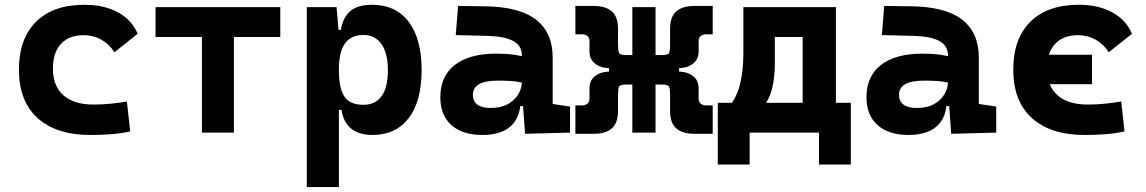

<svg xmlns="http://www.w3.org/2000/svg" viewBox="-20 -547 4728 792"><path d="M353.5 9.8Q212.4 9.8 135.3 -59.8Q58.1 -129.4 58.1 -259.8Q58.1 -386.7 128.4 -457Q198.6 -527.3 329.1 -527.3Q409.4 -527.3 466.7 -496.1Q523.9 -464.8 547.9 -407.7L452.1 -331.5Q430.8 -365.1 397.7 -383.5Q364.5 -401.9 325.2 -401.9Q264.9 -401.9 231.6 -366.2Q198.2 -330.5 198.2 -264.6Q198.2 -191.9 241.7 -153.8Q285.2 -115.7 365.2 -115.7Q400.3 -115.7 435.3 -119.1Q470.3 -122.6 503.4 -128.4L517.1 -4.9Q477.6 3.9 435.5 6.8Q393.4 9.8 353.5 9.8Z M813 0V-517.6H944.8V0ZM621.6 -394.5V-517.6H1136.2V-394.5Z M1245.6 224.6V-517.6H1368.2L1377.9 -408.2V224.6ZM1516.1 9.8Q1461.9 9.8 1429.2 -16.1Q1396.5 -42 1388.7 -93.8H1342.8L1377.9 -258.3Q1377.9 -183.1 1400.4 -148.9Q1422.9 -114.7 1479 -114.7Q1528.8 -114.7 1554.4 -150.9Q1580.1 -187 1580.1 -258.3Q1580.1 -327.1 1553.7 -365Q1527.3 -402.8 1479 -402.8Q1428.7 -402.8 1403.3 -368.2Q1377.9 -333.5 1377.9 -258.3L1347.7 -423.8H1385.7Q1395 -476.1 1425.5 -501.7Q1456.1 -527.3 1515.1 -527.3Q1612.3 -527.3 1665.8 -457Q1719.2 -386.7 1719.2 -258.3Q1719.2 -128.9 1665.8 -59.6Q1612.3 9.8 1516.1 9.8Z M2146 4.9 2134.8 -148.4 2132.8 -215.8V-316.9Q2132.8 -358.4 2097.4 -377.7Q2062 -397 1992.2 -398.9L1859.9 -402.3L1869.6 -522.5L1982.4 -521Q2123 -519 2191.4 -465.6Q2259.8 -412.1 2259.8 -309.6V-118.2L2331.5 -107.4V0ZM1970.7 9.8Q1888.2 9.8 1842.3 -30.8Q1796.4 -71.3 1796.4 -146Q1796.4 -232.9 1856.4 -279.3Q1916.5 -325.7 2026.9 -325.7Q2069.3 -325.7 2100.3 -321.3Q2131.3 -316.9 2163.1 -307.6L2141.6 -204.6Q2110.4 -211.9 2085.4 -213.1Q2060.5 -214.4 2033.2 -214.4Q1930.7 -214.4 1930.7 -155.8Q1930.7 -129.4 1949.2 -115.5Q1967.8 -101.6 2003.4 -101.6Q2046.4 -101.6 2075.2 -117.7Q2104 -133.8 2118.4 -158.7Q2132.8 -183.6 2132.8 -210V-242.2L2151.4 -109.4H2109.9L2127 -125Q2125.5 -80.1 2106.4 -50Q2087.4 -20 2053 -5.1Q2018.6 9.8 1970.7 9.8Z M2737.3 -261.7 2709.5 -319.8Q2735.8 -319.8 2740 -328.6Q2744.1 -337.4 2744.1 -364.3V-428.7Q2744.1 -478 2769.8 -500.2Q2795.4 -522.5 2844.2 -522.5H2919.9V-405.3H2890.6Q2879.9 -405.3 2870.8 -398.7Q2861.8 -392.1 2861.8 -376.5V-335.4Q2861.8 -304.2 2841.3 -286.6Q2820.8 -269 2791 -266.6ZM2353.5 4.9V-112.3H2382.8Q2394 -112.3 2402.8 -119.1Q2411.6 -126 2411.6 -141.1V-182.1Q2411.6 -213.9 2432.1 -231.2Q2452.6 -248.5 2482.4 -251L2536.1 -255.9L2564 -198.2Q2537.6 -198.2 2533.4 -189.5Q2529.3 -180.7 2529.3 -153.8V-88.9Q2529.3 -39.6 2503.7 -17.3Q2478.1 4.9 2429.2 4.9ZM2492.2 -198.2V-319.8H2598.6V-198.2ZM2536.1 -261.7 2482.4 -266.6Q2452.6 -269 2432.1 -286.6Q2411.6 -304.2 2411.6 -335.4V-376.5Q2411.6 -392.1 2402.8 -398.7Q2394 -405.3 2382.8 -405.3H2353.5V-522.5H2429.2Q2478.1 -522.5 2503.7 -500.2Q2529.3 -478 2529.3 -428.7V-364.3Q2529.3 -337.4 2533.4 -328.6Q2537.6 -319.8 2564 -319.8ZM2588.4 0V-517.6H2684.1V0ZM2844.2 4.9Q2795.4 4.9 2769.8 -17.3Q2744.1 -39.6 2744.1 -88.9V-153.8Q2744.1 -180.7 2740 -189.5Q2735.8 -198.2 2709.5 -198.2L2737.3 -255.9L2791 -251Q2820.8 -248.5 2841.3 -231.2Q2861.8 -213.9 2861.8 -182.1V-141.1Q2861.8 -126 2870.8 -119.1Q2879.9 -112.3 2890.6 -112.3H2919.9V4.9ZM2670.4 -198.2V-319.8H2781.2V-198.2Z M3124.5 -101.1 2992.2 -113.3Q3021 -150.4 3033.7 -203.6Q3046.4 -256.8 3046.4 -329.1V-517.6H3176.3V-287.6Q3176.3 -227.1 3164.6 -180.9Q3152.8 -134.7 3124.5 -101.1ZM2940.9 131.8V-93.8H3072.3V131.8ZM3358.4 131.8V-93.8H3489.7V131.8ZM3291 0V-517.6H3428.2V0ZM3096.2 -394.5V-517.6H3354V-394.5ZM3489.7 -123V0H2940.9V-123Z M3903.8 4.9 3892.6 -148.4 3890.6 -215.8V-316.9Q3890.6 -358.4 3855.2 -377.7Q3819.8 -397 3750 -398.9L3617.7 -402.3L3627.4 -522.5L3740.2 -521Q3880.9 -519 3949.2 -465.6Q4017.6 -412.1 4017.6 -309.6V-118.2L4089.4 -107.4V0ZM3728.5 9.8Q3646 9.8 3600.1 -30.8Q3554.2 -71.3 3554.2 -146Q3554.2 -232.9 3614.3 -279.3Q3674.3 -325.7 3784.7 -325.7Q3827.1 -325.7 3858.2 -321.3Q3889.2 -316.9 3920.9 -307.6L3899.4 -204.6Q3868.2 -211.9 3843.3 -213.1Q3818.4 -214.4 3791 -214.4Q3688.5 -214.4 3688.5 -155.8Q3688.5 -129.4 3707 -115.5Q3725.6 -101.6 3761.2 -101.6Q3804.2 -101.6 3833 -117.7Q3861.8 -133.8 3876.2 -158.7Q3890.6 -183.6 3890.6 -210V-242.2L3909.2 -109.4H3867.7L3884.8 -125Q3883.3 -80.1 3864.3 -50Q3845.2 -20 3810.8 -5.1Q3776.4 9.8 3728.5 9.8Z M4455.1 9.8Q4313.9 9.8 4236.8 -59.8Q4159.7 -129.4 4159.7 -259.8Q4159.7 -386.7 4229.9 -457Q4300.2 -527.3 4430.7 -527.3Q4511 -527.3 4568.2 -496.1Q4625.5 -464.8 4649.4 -407.7L4553.7 -331.5Q4532.4 -365.1 4499.2 -383.5Q4466.1 -401.9 4426.8 -401.9Q4366.4 -401.9 4332.6 -366.2Q4298.8 -330.5 4298.8 -264.6Q4298.8 -191.9 4342.5 -153.8Q4386.2 -115.7 4466.8 -115.7Q4502 -115.7 4536.8 -119.1Q4571.7 -122.6 4605 -128.4L4618.7 -4.9Q4579 3.9 4537.1 6.8Q4495.1 9.8 4455.1 9.8ZM4206.5 -199.7V-321.3H4484.4V-199.7Z"/></svg>

Font: Cascadia Code PL
Style: Regular
Weight: 400
Monospace: yes
Designer: Aaron Bell
Foundry: Saja Typeworks
Version: Version 2102.003